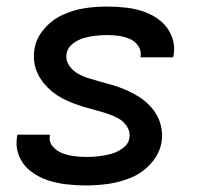

<svg xmlns="http://www.w3.org/2000/svg" viewBox="-20 -558 616 586"><path d="M243 8Q277 8 312 3Q347 -2 381.5 -16.5Q416 -31 441.5 -60Q467 -89 473 -124Q476 -143 473.5 -161.5Q471 -180 463.5 -196.5Q456 -213 444.5 -227Q433 -241 419 -252Q405 -263 389 -271.5Q373 -280 356 -287Q339 -294 321 -299Q303 -304 285 -309Q267 -314 249.5 -319.5Q232 -325 216.5 -334Q201 -343 190.5 -359Q180 -375 183 -394Q186 -412 202 -424.5Q218 -437 236 -442Q254 -447 271.5 -449Q289 -451 307 -451Q325 -451 342.5 -448.5Q360 -446 375.5 -439.5Q391 -433 401.5 -418.5Q412 -404 409 -386Q409 -385 409 -383H508Q509 -387 510 -390Q515 -420 504 -447.5Q493 -475 471.5 -493Q450 -511 423 -521Q396 -531 366.5 -534.5Q337 -538 307 -538Q273 -538 239 -533Q205 -528 172 -513Q139 -498 114.5 -469.5Q90 -441 85 -407Q82 -388 84.5 -369Q87 -350 95 -333.5Q103 -317 114 -303.5Q125 -290 139 -278.5Q153 -267 169 -258.5Q185 -250 202 -243.5Q219 -237 237 -231.5Q255 -226 272.5 -221.5Q290 -217 308 -211Q326 -205 341.5 -196.5Q357 -188 367.5 -172Q378 -156 375 -137Q372 -118 354.5 -105.5Q337 -93 318 -88Q299 -83 280.5 -81Q262 -79 243 -79Q224 -79 205.5 -81.5Q187 -84 170 -90.5Q153 -97 141 -111Q129 -125 132 -144V-147H33Q32 -143 32 -140Q27 -109 38.5 -81.5Q50 -54 73 -36Q96 -18 124 -8.5Q152 1 182 4.5Q212 8 243 8Z"/></svg>

Font: Iosevka Sparkle Medium
Style: Italic
Weight: 500
Italic angle: -9°
Designer: Belleve Invis
Foundry: Belleve Invis
Version: Version 4.5.0; ttfautohint (v1.8.3)